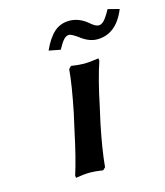

<svg xmlns="http://www.w3.org/2000/svg" viewBox="-97 -693 665 774"><g transform="rotate(-15 235.5 -306.0)"><path d="M168.9 -182.1 184.1 -250Q206.5 -360.4 211.9 -424.8L222.2 -435.1Q253.9 -430.2 274.9 -430.2Q299.8 -430.2 336.9 -436L337.9 -425.8Q313.5 -353 292 -248L276.9 -180.2Q255.9 -78.6 249 -4.9L238.8 4.9Q205.6 0 186 0Q159.2 0 125 5.9L124 -3.9Q145.5 -70.8 168.9 -182.1ZM373 -564Q384.3 -564 395.5 -575.4Q406.7 -586.9 423.8 -618.2L471.2 -606Q433.1 -511.2 352.1 -511.2Q319.8 -511.2 285.2 -537.1H286.1Q284.2 -538.6 277.3 -543Q270.5 -547.4 267.8 -549.1Q265.1 -550.8 260.3 -553.5Q255.4 -556.2 252.2 -557.1Q249 -558.1 246.1 -558.1Q234.4 -558.1 223.9 -546.6Q213.4 -535.2 199.2 -508.8L150.9 -518.1Q172.4 -565.9 198.7 -589.4Q225.1 -612.8 262.2 -612.8Q302.2 -612.8 336.9 -584Q358.9 -564 373 -564Z"/></g></svg>

Font: Linear Smooth
Style: Bold Italic
Weight: 700
Designer: Philipp H. Poll, Flanker
Foundry: Philipp H. Poll, reworked by Flanker
Version: Version 1.061 | FøM Fix